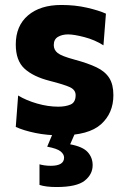

<svg xmlns="http://www.w3.org/2000/svg" viewBox="-20 -532 506 773"><path d="M224.5 13Q169 13 122 3.2Q75 -6.5 43.5 -21L53 -147.5Q86 -127.5 129.8 -115Q173.5 -102.5 214.5 -102.5Q244 -102.5 264.2 -111.2Q284.5 -120 284.5 -149Q284.5 -170 261.8 -180.8Q239 -191.5 180 -206.5Q113.5 -223.5 78.5 -255.8Q43.5 -288 43.5 -353Q43.5 -428 92.8 -470Q142 -512 227 -512Q282.5 -512 330.2 -501Q378 -490 406.5 -477L396.5 -349.5Q362 -371.5 320 -382.5Q278 -393.5 254 -393.5Q230 -393.5 213.2 -383.5Q196.5 -373.5 196.5 -350.5Q196.5 -331 212.2 -318.5Q228 -306 280 -292Q334 -277.5 368.5 -261Q403 -244.5 419.8 -218.2Q436.5 -192 436.5 -149Q436.5 -76.5 386.8 -31.8Q337 13 224.5 13ZM207.5 221Q164.5 221 139 212.5V129.5Q145 131.5 157.5 133.5Q170 135.5 184.5 135.5Q238 135.5 238 102.5Q238 89 224 77.5Q210 66 170 58.5L206 -27H284V0L262.5 49Q313.5 58.5 333.2 80.5Q353 102.5 353 133Q353 170 320.8 195.5Q288.5 221 207.5 221Z"/></svg>

Font: Heraclito
Style: Bold
Weight: 700
Designer: Kostas Bartsokas (font) & Cristiano Sobral (main changes)
Foundry: Kostas Bartsokas (font) & Cristiano Sobral (main changes)
Version: Version 1.00;July 8, 2020;FontCreator 13.0.0.2655 64-bit